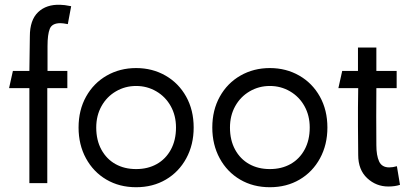

<svg xmlns="http://www.w3.org/2000/svg" viewBox="-20 -767 1735 804"><path d="M278 -741 264 -666Q253 -668 246 -669Q239 -670 233 -670Q198 -670 188.5 -646.5Q179 -623 179 -574V-470H262V-398H178V0H103V-398H18L34 -470H103Q104 -543 105 -615Q105 -683 139.5 -716Q174 -749 232 -747Q248 -747 278 -741Z M383 -233Q383 -180 404.5 -140.5Q426 -101 463.5 -80Q501 -59 550 -59Q599 -59 636.5 -80Q674 -101 695.5 -140.5Q717 -180 717 -233Q717 -283 695 -322.5Q673 -362 634.5 -384.5Q596 -407 550 -407Q504 -407 465.5 -384.5Q427 -362 405 -322.5Q383 -283 383 -233ZM309 -233Q309 -306 340.5 -362.5Q372 -419 427 -450.5Q482 -482 550 -482Q618 -482 673 -450.5Q728 -419 759.5 -362.5Q791 -306 791 -233Q791 -161 760 -104Q729 -47 674.5 -15Q620 17 550 17Q480 17 425.5 -15Q371 -47 340 -104Q309 -161 309 -233Z M943 -233Q943 -180 964.5 -140.5Q986 -101 1023.5 -80Q1061 -59 1110 -59Q1159 -59 1196.5 -80Q1234 -101 1255.5 -140.5Q1277 -180 1277 -233Q1277 -283 1255 -322.5Q1233 -362 1194.5 -384.5Q1156 -407 1110 -407Q1064 -407 1025.5 -384.5Q987 -362 965 -322.5Q943 -283 943 -233ZM869 -233Q869 -306 900.5 -362.5Q932 -419 987 -450.5Q1042 -482 1110 -482Q1178 -482 1233 -450.5Q1288 -419 1319.5 -362.5Q1351 -306 1351 -233Q1351 -161 1320 -104Q1289 -47 1234.5 -15Q1180 17 1110 17Q1040 17 985.5 -15Q931 -47 900 -104Q869 -161 869 -233Z M1480 -118 1479 -238Q1479 -279 1479 -317.5Q1479 -356 1480 -398H1397L1413 -470H1479V-568H1556V-470H1641V-398H1556Q1555 -279 1556 -159Q1556 -116 1567.5 -91Q1579 -66 1610 -66Q1625 -66 1642 -71L1655 7Q1634 14 1606 14Q1555 14 1517.5 -21Q1480 -56 1480 -118Z"/></svg>

Font: Kreadon
Style: Regular
Weight: 400
Designer: kohakuno
Foundry: StudioGnu
Version: Version 1.000;Glyphs 3.1.2 (3151)